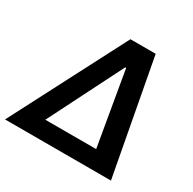

<svg xmlns="http://www.w3.org/2000/svg" viewBox="-181 -892 1062 1057"><g transform="rotate(30 350.5 -364.0)"><path d="M-21 0 356 -727.5H516.6L652.3 0ZM171.9 -109.4H495.1L414.6 -579.1H408.7Z"/></g></svg>

Font: Inter SemiBold
Style: Italic
Weight: 600
Italic angle: -9.3988°
Designer: Rasmus Andersson
Foundry: rsms
Version: Version 4.001;git-66647c0bb